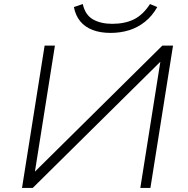

<svg xmlns="http://www.w3.org/2000/svg" viewBox="-20 -931 932 951"><path d="M89 0 201 -705H252L153 -81L784 -705H837L725 0H675L774 -624H773L142 0ZM528 -768Q477 -768 439 -782.5Q401 -797 377.5 -825.5Q354 -854 346 -896L390 -911Q402 -857 440.5 -835Q479 -813 536 -813Q598 -813 643 -835Q688 -857 723 -911L759 -896Q734 -852 698.5 -823.5Q663 -795 620 -781.5Q577 -768 528 -768Z"/></svg>

Font: Nunito Sans 7pt SemiExpanded ExtraLight
Style: Italic
Weight: 250
Width: 6
Italic angle: -9°
Designer: Vernon Adams
Foundry: Vernon Adams
Version: Version 3.101;gftools[0.9.27]